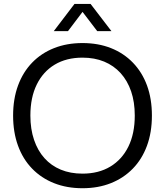

<svg xmlns="http://www.w3.org/2000/svg" viewBox="-20 -958 847 986"><path d="M403.6 8.6Q323.1 8.6 257.6 -17.4Q192.1 -43.3 144.8 -92.2Q97.4 -141.1 72.4 -210.1Q47.3 -279 47.3 -364.3Q47.3 -450.3 72.7 -519.1Q98.1 -587.9 145.1 -636.4Q192.1 -685 257.6 -710.9Q323.1 -736.9 403.6 -736.9Q484.7 -736.9 550 -710.9Q615.3 -685 662.6 -636.1Q710 -587.1 735.1 -518.7Q760.1 -450.3 760.1 -364.3Q760.1 -278.3 734.7 -209.4Q709.3 -140.4 661.9 -91.9Q614.6 -43.3 549.3 -17.4Q484 8.6 403.6 8.6ZM403.6 -66.3Q486.4 -66.3 546.6 -102.6Q606.9 -139 639.5 -205.6Q672.1 -272.3 672.1 -364.3Q672.1 -434 653.4 -488.8Q634.6 -543.6 599.5 -582.4Q564.4 -621.1 515 -641.6Q465.6 -662 403.6 -662Q321 -662 261.1 -626.1Q201.3 -590.3 168.6 -523.6Q136 -457 136 -364.3Q136 -295.3 154.8 -239.9Q173.6 -184.4 208.3 -145.8Q243 -107.1 292.3 -86.7Q341.6 -66.3 403.6 -66.3ZM256.1 -798.1 362.6 -937.9H445.1L552.3 -798.1H479.3L403.9 -897L329.1 -798.1Z"/></svg>

Font: Mona Sans ExtraLight
Style: Regular
Weight: 200
Designer: Deni Anggara
Foundry: GitHub
Version: Version 2.000